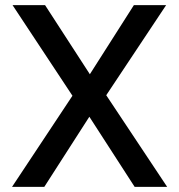

<svg xmlns="http://www.w3.org/2000/svg" viewBox="-20 -730 700 750"><path d="M27 0 263 -356 29 -710H156L331 -440L503 -710H629L395 -358L633 0H506L329 -274L153 0Z"/></svg>

Font: Geist Med
Style: Regular
Weight: 400
Designer: Basement.studio, Andrés Briganti, Mateo Zaragoza
Foundry: Basement.studio, Vercel, Andrés Briganti, Guido Ferreyra, Mateo Zaragoza
Version: Version 1.401